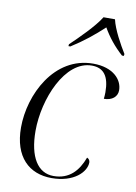

<svg xmlns="http://www.w3.org/2000/svg" viewBox="-87 -823 631 890"><g transform="rotate(10 228.5 -378.0)"><path d="M191 -615 190 -606H199C256 -642 303 -680 348 -722C372 -680 402 -642 442 -606H451L452 -615C428 -654 391 -720 381 -766H327C299 -720 232 -654 191 -615ZM219 10C324 10 379 -47 379 -92C379 -101 373 -109 365 -112C341 -47 300 -1 226 -1C152 -1 108 -70 108 -193C108 -343 187 -536 313 -536C369 -536 396 -500 396 -425C396 -414 395 -402 394 -394C433 -394 457 -415 457 -445C457 -495 412 -546 318 -546C134 -546 39 -351 39 -197C39 -58 113 10 219 10Z"/></g></svg>

Font: Noto Serif Display Light
Style: Italic
Weight: 300
Italic angle: -12°
Designer: Monotype Design Team
Foundry: Monotype Imaging Inc.
Version: Version 2.009